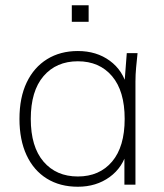

<svg xmlns="http://www.w3.org/2000/svg" viewBox="-20 -702 623 730"><path d="M276 8Q208 8 158 -23Q108 -54 81 -112Q54 -170 54 -250Q54 -331 81.5 -388.5Q109 -446 159 -477Q209 -508 276 -508Q347 -508 397.5 -471Q448 -434 464 -369H452L462 -500H503Q500 -472 497.5 -445Q495 -418 495 -392V0H453V-131H464Q448 -66 397 -29Q346 8 276 8ZM276 -31Q358 -31 406 -87.5Q454 -144 454 -250Q454 -356 406 -412.5Q358 -469 276 -469Q194 -469 145.5 -412.5Q97 -356 97 -250Q97 -144 145.5 -87.5Q194 -31 276 -31ZM253 -619V-682H317V-619Z"/></svg>

Font: Mulish ExtraLight
Style: Regular
Weight: 200
Designer: Vernon Adams
Foundry: Vernon Adams
Version: Version 3.603